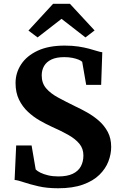

<svg xmlns="http://www.w3.org/2000/svg" viewBox="-20 -996 643 1027"><path d="M290.8 11Q231.3 11 185.3 0.4Q139.3 -10.3 107.4 -21.1Q75.5 -32 58.1 -33.5L66.5 -217.8H149L170.9 -89.7Q179.1 -80.9 196.2 -72.4Q213.4 -63.9 237.8 -58.1Q262.3 -52.3 292.1 -52.3Q338.9 -52.3 368.5 -66.2Q398.1 -80.1 412.1 -105.5Q426.1 -130.8 426.1 -164.5Q426.1 -201.2 404.5 -227.2Q383 -253.2 344.7 -274.8Q306.4 -296.3 255.1 -319Q225.8 -332.4 192.5 -351.4Q159.1 -370.5 129.7 -397.8Q100.2 -425.1 81.7 -463Q63.2 -500.9 63.2 -552Q63.2 -606.1 93 -651.7Q122.8 -697.3 181.3 -724.7Q239.8 -752.1 326 -752.1Q366.8 -752.1 399.1 -747.2Q431.3 -742.2 456 -735.6Q480.7 -728.9 498.4 -723.3Q516.1 -717.7 527.1 -716.5L521.1 -542.2H441L419.7 -665.1Q414.9 -670.7 401.2 -676.6Q387.6 -682.4 367.8 -686.4Q348 -690.4 323.9 -690.4Q281.7 -690.4 255.1 -677.7Q228.6 -665 215.8 -643Q203.1 -620.9 203.1 -592.5Q203.1 -551.1 227.1 -523.3Q251 -495.6 291.5 -473.9Q331.9 -452.1 380.2 -428.4Q412.1 -413.6 446.1 -394.5Q480.1 -375.3 509.3 -349.8Q538.4 -324.2 556.6 -290Q574.7 -255.8 574.7 -210Q574.7 -171.5 559.7 -132.4Q544.6 -93.2 511.5 -60.8Q478.4 -28.3 423.9 -8.7Q369.5 11 290.8 11ZM181 -795.8 132.2 -832.5 264 -975.6H354.1L485.9 -833.2L437.1 -795.8L309.1 -895.2Z"/></svg>

Font: Merriweather Light
Style: Regular
Weight: 300
Designer: Eben Sorkin
Foundry: Eben Sorkin
Version: Version 2.100